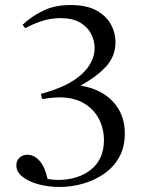

<svg xmlns="http://www.w3.org/2000/svg" viewBox="-20 -731 581 763"><path d="M143 -358Q251 -387 303.5 -435Q356 -483 356 -540Q356 -569 342 -596.5Q328 -624 298 -641.5Q268 -659 220 -659Q184 -659 148.5 -648Q113 -637 81 -619Q77 -623 74.5 -626Q72 -629 70 -633Q108 -668 153.5 -689.5Q199 -711 260 -711Q324 -711 363 -689.5Q402 -668 420.5 -634.5Q439 -601 439 -563Q439 -510 404 -469.5Q369 -429 300 -391Q383 -377 429.5 -326.5Q476 -276 476 -201Q476 -146 453.5 -106Q431 -66 393 -40Q355 -14 309.5 -1Q264 12 217 12Q173 12 133.5 1.5Q94 -9 69.5 -28.5Q45 -48 45 -74Q45 -92 57 -104Q69 -116 89 -116Q116 -116 137.5 -91.5Q159 -67 169 -20Q188 -16 211 -16Q290 -16 341.5 -57Q393 -98 393 -174Q393 -219 373.5 -257.5Q354 -296 314.5 -320Q275 -344 216 -344Q200 -344 182 -342Q164 -340 149 -337Q144 -345 143 -358Z"/></svg>

Font: Castoro Titling
Style: Regular
Weight: 400
Version: Version 2.04